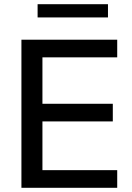

<svg xmlns="http://www.w3.org/2000/svg" viewBox="-20 -894 629 914"><path d="M82 0V-705H538V-621H182V-400H517V-316H182V-84H538V0ZM159 -811V-874H494V-811Z"/></svg>

Font: Nunito Sans 12pt ExtraLight 12pt SemiBold
Style: Regular
Weight: 600
Version: Version 3.101;gftools[0.9.27]